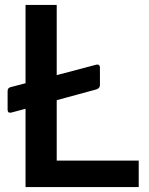

<svg xmlns="http://www.w3.org/2000/svg" viewBox="-20 -762 607 782"><path d="M545 -108H211V-354L373 -398C382.3 -401.3 387 -407 387 -415V-486C387 -494.7 383.7 -499 377 -499C374.3 -499 372 -498.7 370 -498L211 -456V-742H84V-423L23 -407C15 -405 11 -399.7 11 -391V-316C11 -307.3 14 -303 20 -303C23.3 -303 26 -303.3 28 -304L84 -319V0H545Z"/></svg>

Font: Morrison SemiBold
Style: Regular
Weight: 600
Designer: Pablo Impallari, Rodrigo Fuenzalida (Modified by Dan O. Williams)
Version: Version 0.030; ttfautohint (v1.8.1)